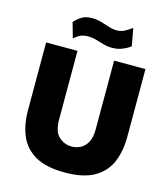

<svg xmlns="http://www.w3.org/2000/svg" viewBox="-136 -1051 1017 1165"><g transform="rotate(15 373.0 -468.0)"><path d="M379.5 10Q263 10 194.8 -29Q126.5 -68 97 -137.5Q67.5 -207 67.5 -299V-723H264.5V-291Q264.5 -216 299.2 -184.5Q334 -153 379.5 -153Q409.5 -153 435.8 -166.8Q462 -180.5 478.2 -210.8Q494.5 -241 494.5 -291V-723H691.5V-299Q691.5 -207 662 -137.5Q632.5 -68 564.2 -29Q496 10 379.5 10ZM217.5 -788.5 190.5 -884.5Q210 -906.5 234.8 -922.2Q259.5 -938 298.5 -938Q329.5 -938 357.8 -929.8Q386 -921.5 411.8 -913Q437.5 -904.5 460.5 -904.5Q490 -904.5 514.5 -918.5Q539 -932.5 555.5 -945.5L575.5 -835.5Q557.5 -820 527.2 -807.5Q497 -795 461.5 -795Q432.5 -795 407 -802.5Q381.5 -810 356.5 -817.2Q331.5 -824.5 303.5 -824.5Q278 -824.5 259.5 -816.8Q241 -809 217.5 -788.5Z"/></g></svg>

Font: Public Sans Thin Black
Style: Regular
Weight: 900
Version: Version 2.001